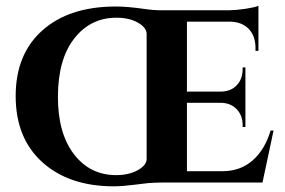

<svg xmlns="http://www.w3.org/2000/svg" viewBox="-20 -637 993 670"><path d="M924.3 -181.6H934.6L896 0H545.4Q521.5 0 496.6 2Q490.7 2.4 448.2 7.8Q405.8 13.2 377.4 13.2Q221.2 13.2 127.9 -70.8Q34.7 -154.8 34.7 -301.8Q34.7 -448.2 128.2 -531.2Q221.7 -614.3 384.3 -614.3Q424.3 -614.3 482.4 -606Q515.1 -601.1 544.9 -601.1H778.8Q805.7 -601.6 837.4 -606.4Q869.1 -611.3 881.8 -616.7V-459.5H871.6V-469.2Q871.6 -510.7 848.6 -535.4Q825.7 -560.1 783.7 -561.5H632.3V-317.4H751.5Q785.6 -317.9 806.2 -339.6Q826.7 -361.3 826.7 -395V-401.9H836.4V-193.8H826.7V-200.7Q826.7 -233.9 806.2 -255.6Q785.6 -277.3 752 -278.3H632.3V-39.6H757.3Q819.3 -40 861.8 -77.4Q904.3 -114.7 924.3 -181.6ZM491.7 -82.5V-518.6Q491.7 -540.5 461.4 -557.9Q431.2 -575.2 386.2 -575.2Q295.9 -575.2 239.3 -502.9Q182.6 -430.7 182.1 -300.8Q181.6 -173.3 237.5 -99.6Q293.5 -25.9 385.3 -25.9Q429.7 -25.9 460.7 -43.2Q491.7 -60.5 491.7 -82.5Z"/></svg>

Font: Cinzel Bold
Style: Regular
Weight: 700
Designer: Natanael Gama
Version: Version 1.001;PS 001.001;hotconv 1.0.56;makeotf.lib2.0.21325